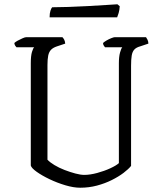

<svg xmlns="http://www.w3.org/2000/svg" viewBox="-20 -878 754 898"><path d="M355 0Q324 0 285.5 -11.5Q247 -23 211.5 -40Q176 -57 151.5 -74.5Q127 -92 124 -104V-582Q124 -617 129.5 -635Q135 -653 140 -657H57Q54 -660 51 -664.5Q48 -669 47 -677Q52 -682 63 -688Q74 -694 85.5 -699Q97 -704 102 -704H272Q276 -700 280 -693Q284 -686 285 -674L246 -661Q228 -655 218.5 -645Q209 -635 205.5 -618Q202 -601 202 -574V-131Q213 -119 234.5 -106Q256 -93 282 -83Q308 -73 332.5 -66.5Q357 -60 374 -60Q401 -60 434.5 -69Q468 -78 496 -91Q524 -104 536 -115V-582Q536 -613 541.5 -632.5Q547 -652 552 -657H471Q468 -661 465 -665.5Q462 -670 462 -677Q467 -682 478 -688.5Q489 -695 500.5 -699.5Q512 -704 516 -704H663Q666 -700 670 -692Q674 -684 674 -674L635 -661Q617 -656 608 -646Q599 -636 596 -618Q593 -600 593 -570V-102Q581 -87 558 -69.5Q535 -52 503 -36Q471 -20 433.5 -10Q396 0 355 0ZM212 -797Q212 -816 216 -828Q220 -840 224 -844Q255 -844 299.5 -845.5Q344 -847 390 -849.5Q436 -852 474 -854.5Q512 -857 529 -858L540 -849Q539 -831 535 -817.5Q531 -804 528 -797Z"/></svg>

Font: Texturina 12pt ExtraLight
Style: Regular
Weight: 250
Designer: Guillermo Torres Carreño
Foundry: Omnibus-Type
Version: Version 1.002